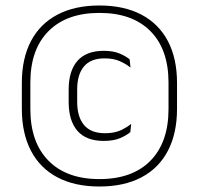

<svg xmlns="http://www.w3.org/2000/svg" viewBox="-20 -669 724 699"><path d="M342 10Q252 10 188.8 -23.5Q125.5 -57 92.5 -120.5Q59.5 -184 59.5 -273V-366.5Q59.5 -456 92.5 -519Q125.5 -582 188.8 -615.5Q252 -649 342 -649Q432 -649 495.2 -615.5Q558.5 -582 591.5 -519Q624.5 -456 624.5 -366.5V-273Q624.5 -184 591.5 -120.5Q558.5 -57 495.2 -23.5Q432 10 342 10ZM357.5 -156Q293.5 -156 261.8 -192.8Q230 -229.5 230 -298V-342.5Q230 -411 262 -447.5Q294 -484 358 -484Q392.5 -484 415.8 -474Q439 -464 452 -453L455 -423Q438.5 -436.5 415.8 -446.5Q393 -456.5 360.5 -456.5Q310.5 -456.5 285.8 -427.2Q261 -398 261 -343.5V-298Q261 -243.5 286 -213.8Q311 -184 362 -184Q395.5 -184 418.2 -194.2Q441 -204.5 457.5 -218L454.5 -188Q440.5 -176 417 -166Q393.5 -156 357.5 -156ZM342 -17Q462 -17 527.8 -84Q593.5 -151 593.5 -272V-368.5Q593.5 -489 527.8 -555.5Q462 -622 342 -622Q222.5 -622 156.5 -555.5Q90.5 -489 90.5 -368.5V-272Q90.5 -151 156.5 -84Q222.5 -17 342 -17Z"/></svg>

Font: Anek Odia Medium ExtraLight
Style: Regular
Weight: 250
Version: Version 1.003